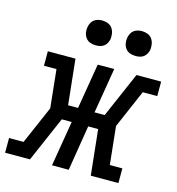

<svg xmlns="http://www.w3.org/2000/svg" viewBox="-144 -838 862 933"><g transform="rotate(15 287.5 -371.5)"><path d="M-34 0V-74H39L122 -265L102 -457H39V-530H178L202 -302H252L290 -530H373L335 -302H386L485 -530H609V-457H536L453 -265L473 -74H536V0H397L373 -228H323L286 0H202L240 -228H190L91 0ZM456 -618Q441 -618 427.5 -623Q414 -628 405.5 -639.5Q397 -651 394.5 -665.5Q392 -680 395 -695Q397 -705 402 -715Q407 -725 416 -731.5Q425 -738 435.5 -740.5Q446 -743 456 -743Q471 -743 485 -737.5Q499 -732 507 -720.5Q515 -709 517.5 -694.5Q520 -680 518 -665Q516 -655 510.5 -645Q505 -635 496 -628.5Q487 -622 476.5 -620Q466 -618 456 -618ZM256 -618Q241 -618 227.5 -623Q214 -628 205.5 -639.5Q197 -651 194.5 -665.5Q192 -680 195 -695Q197 -705 202 -715Q207 -725 216 -731.5Q225 -738 235.5 -740.5Q246 -743 256 -743Q271 -743 285 -737.5Q299 -732 307 -720.5Q315 -709 317.5 -694.5Q320 -680 318 -665Q316 -655 310.5 -645Q305 -635 296 -628.5Q287 -622 276.5 -620Q266 -618 256 -618Z"/></g></svg>

Font: Iosevka Slab Extended
Style: Italic
Weight: 400
Width: 7
Italic angle: -9°
Monospace: yes
Designer: Belleve Invis
Foundry: Belleve Invis
Version: Version 11.1.0; ttfautohint (v1.8.3)